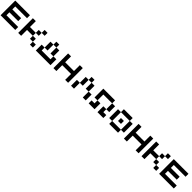

<svg xmlns="http://www.w3.org/2000/svg" viewBox="1376 -4925 9250 9250"><g transform="rotate(45 6001.0 -300.0)"><path d="M1000 -600.1H200.2V-399.9H799.8V-200.2H200.2V0H1000V200.2H0V-799.8H1000Z M1400.4 -399.9H1800.3V-200.2H1400.4V200.2H1200.2V-799.8H1400.4ZM2000 0H1800.3V-200.2H2000ZM2200.2 200.2H2000V0H2200.2ZM2200.2 -799.8V-600.1H2000V-799.8ZM2000 -600.1V-399.9H1800.3V-600.1Z M3000.5 -600.1H2800.3V-799.8H3000.5ZM2800.3 -199.7H2600.6V-600.1H2800.3ZM3200.2 -199.7H3000.5V-600.1H3200.2ZM2400.4 -199.7H2600.6V0H3200.2V-199.7H3400.4V200.2H2400.4Z M4400.4 -799.8H4600.6V200.2H4400.4V-200.2H3800.8V200.2H3600.6V-799.8H3800.8V-399.9H4400.4Z M5400.9 -600.1H5200.7V-799.8H5400.9ZM5800.8 200.2H5600.6V-199.7H5800.8ZM5001 200.2H4800.8V-199.7H5001ZM5600.6 -199.7H5400.9V-600.1H5600.6ZM5200.7 -199.7H5001V-600.1H5200.7Z M6601.1 -200.2H6800.8V0H7001V200.2H6601.1ZM6200.7 -600.1V-200.2H6001V-799.8H6800.8V-600.1ZM7001 -200.2H6800.8V-600.1H7001ZM6200.7 0V-200.2H6400.9V200.2H6001V0Z M7201.2 -600.1H7401.4V0H7201.2ZM8001 -799.8V-600.1H7401.4V-799.8ZM7401.4 200.2V0H8001V200.2ZM8001 -600.1H8201.2V0H8001ZM7801.3 -199.7H7601.1V-399.9H7801.3Z M9201.2 -799.8H9401.4V200.2H9201.2V-200.2H8601.6V200.2H8401.4V-799.8H8601.6V-399.9H9201.2Z M9801.8 -399.9H10201.7V-200.2H9801.8V200.2H9601.6V-799.8H9801.8ZM10401.4 0H10201.7V-200.2H10401.4ZM10601.6 200.2H10401.4V0H10601.6ZM10601.6 -799.8V-600.1H10401.4V-799.8ZM10401.4 -600.1V-399.9H10201.7V-600.1Z M11801.8 -600.1H11002V-399.9H11601.6V-200.2H11002V0H11801.8V200.2H10801.8V-799.8H11801.8Z"/></g></svg>

Font: QuinqueFive
Style: Regular
Weight: 400
Monospace: yes
Designer: GGBotNet
Foundry: GGBotNet
Version: 1.1